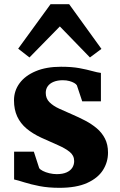

<svg xmlns="http://www.w3.org/2000/svg" viewBox="-20 -888 573 919"><path d="M264.5 11Q211.5 11 169.2 2.8Q127 -5.5 96.5 -15.2Q66 -25 47.5 -29V-162H142L167.5 -83.5Q172 -76.5 185.2 -69.8Q198.5 -63 216.2 -58.8Q234 -54.5 251.5 -54.5Q280 -54.5 298.5 -62.8Q317 -71 326 -85.2Q335 -99.5 335 -117Q335 -143.5 313.8 -160.8Q292.5 -178 257 -193.5Q221.5 -209 177.5 -229Q136.5 -248 107.2 -272.5Q78 -297 62.5 -330.2Q47 -363.5 47 -407.5Q47 -453.5 73.8 -489.8Q100.5 -526 151 -547.2Q201.5 -568.5 272 -568.5Q324 -568.5 360.2 -561.8Q396.5 -555 421.2 -548Q446 -541 463 -539V-403H373.5L348 -479.5Q344.5 -485.5 335 -491Q325.5 -496.5 311.8 -500.2Q298 -504 280.5 -504Q255.5 -504 237 -496.5Q218.5 -489 208.8 -475.5Q199 -462 199 -443.5Q199 -416.5 216.8 -398.8Q234.5 -381 263.5 -367.8Q292.5 -354.5 325 -340.5Q356.5 -327 387.2 -311Q418 -295 442.8 -274.2Q467.5 -253.5 482.2 -225Q497 -196.5 497 -157.5Q497 -112 472.8 -73.8Q448.5 -35.5 397 -12.2Q345.5 11 264.5 11ZM121 -613 67 -655 222 -868H311L465.5 -654L410.5 -613L266.5 -761.5Z"/></svg>

Font: Merriweather Light 18pt Black
Style: Regular
Weight: 900
Version: Version 2.100